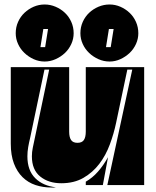

<svg xmlns="http://www.w3.org/2000/svg" viewBox="-20 -824 693 855"><path d="M569 -514H547L497 -277Q487 -229 469 -180.5Q451 -132 422 -94Q393 -56 351.5 -32Q310 -8 253 -8Q196 -8 159 -38Q122 -68 122 -128Q122 -147 126 -166Q130 -185 134 -204L199 -514H178L114 -209Q109 -189 105.5 -168.5Q102 -148 102 -128Q102 -65 137 -30.5Q172 4 229 10Q224 11 219 11Q214 11 209 11Q171 11 138 0Q105 -11 80.5 -35Q56 -59 42 -96Q28 -133 28 -184V-525H288V-238Q288 -213 296.5 -200.5Q305 -188 325 -188Q345 -188 353.5 -200.5Q362 -213 362 -238V-525H622V0H458ZM362 0V-15Q392 -32 416.5 -60Q441 -88 461 -124L438 0ZM596 -676Q596 -651 585.5 -628Q575 -605 557 -588Q539 -571 516 -560.5Q493 -550 468 -550Q442 -550 418.5 -560.5Q395 -571 377 -588Q359 -605 348.5 -628Q338 -651 338 -676Q338 -703 348.5 -726.5Q359 -750 377 -767Q395 -784 418.5 -794Q442 -804 468 -804Q493 -804 516 -794Q539 -784 557 -767Q575 -750 585.5 -726.5Q596 -703 596 -676ZM308 -676Q308 -651 297.5 -628Q287 -605 269 -588Q251 -571 227.5 -560.5Q204 -550 179 -550Q153 -550 130 -560.5Q107 -571 89 -588Q71 -605 60.5 -628Q50 -651 50 -676Q50 -703 60.5 -726.5Q71 -750 89 -767Q107 -784 130 -794Q153 -804 179 -804Q204 -804 227.5 -794Q251 -784 269 -767Q287 -750 297.5 -726.5Q308 -703 308 -676ZM173 -695 160 -614H181L194 -695ZM465 -695 452 -614H473L486 -695Z"/></svg>

Font: J.M. Nexus Grotesque
Style: Regular
Weight: 900
Designer: deFharo
Foundry: deFharo
Version: Version 3.003